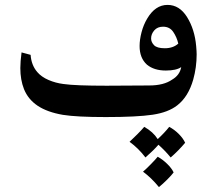

<svg xmlns="http://www.w3.org/2000/svg" viewBox="-20 -469 876 784"><path d="M781 -281Q783 -259 783 -247Q783 -194 769 -144Q749 -74 704 -39Q667 -10 603 -0.5Q539 9 412 9Q293 9 237 0Q173 -11 134 -37Q95 -63 78 -105Q63 -143 63 -191Q63 -217 68 -255L105 -245Q108 -203 132 -175Q149 -155 178 -142.5Q207 -130 239 -126Q287 -119 415 -119L589 -120Q649 -120 683 -144Q714 -162 720 -195Q700 -181 657 -181Q609 -181 580 -205Q550 -232 550 -281Q550 -307 558 -337.5Q566 -368 581 -393Q614 -449 664 -449Q713 -449 744 -399Q775 -349 781 -281ZM646 -360Q623 -360 610 -345Q597 -330 597 -312Q597 -297 609 -284.5Q621 -272 653 -272Q687 -272 708 -291Q702 -317 687.5 -338.5Q673 -360 646 -360ZM677 174Q654 146 627 122Q609 143 574 174Q545 136 509 110Q524 96 541 79Q558 62 569 49Q605 69 624 99Q653 72 671 49Q692 60 710 78Q728 96 736 114Q709 146 677 174ZM629 295Q598 257 564 232Q577 221 596.5 201Q616 181 624 171Q644 182 662.5 200Q681 218 689 235Q681 246 663 264Q645 282 629 295Z"/></svg>

Font: Mirza SemiBold
Style: Regular
Weight: 600
Designer: Arabic design by Kourosh Beigpour, Latin design by Eduardo Tunni, engineering by Lasse Fister
Version: Version 1.0010g